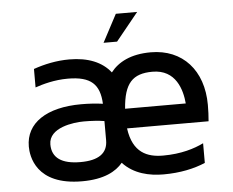

<svg xmlns="http://www.w3.org/2000/svg" viewBox="-50 -740 980 807"><g transform="rotate(-5 440.0 -336.0)"><path d="M405 -564H462L557 -681H467ZM819 -266C819 -412 733 -507 599 -507C514 -507 461 -478 429 -437C393 -483 334 -507 255 -507C201 -507 150 -496 104 -480V-402C136 -413 185 -427 242 -427C340 -427 376 -391 380 -309C351 -313 321 -315 289 -315C142 -315 54 -256 54 -157C54 -118 69 8 265 8C358 8 409 -21 437 -55C483 -5 549 9 608 9C679 9 738 -4 785 -24V-107C746 -88 690 -70 613 -70C547 -70 486 -93 472 -197H816C818 -219 819 -242 819 -266ZM380 -155C380 -100 341 -73 265 -73C186 -73 145 -101 145 -158C145 -229 250 -242 293 -242C326 -242 356 -240 380 -236V-155ZM471 -280C479 -387 515 -425 599 -425C698 -425 722 -338 727 -280H471Z"/></g></svg>

Font: Maven Pro
Style: Medium
Weight: 500
Designer: Joe Prince
Foundry: Joe Prince
Version: Version 1.003